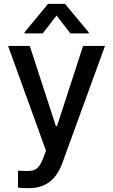

<svg xmlns="http://www.w3.org/2000/svg" viewBox="-20 -766 580 985"><path d="M72.3 196.3V109.4Q95.7 111.3 119.1 111.3Q139.2 111.3 152.3 107.4Q165.5 103.5 178.5 88.4Q191.4 73.2 203.1 42L215.8 6.8L21.5 -530.3H132.8L266.6 -119.1H272.5L406.2 -530.3H518.6L299.8 70.3Q276.9 134.3 234.6 166.7Q192.4 199.2 127.9 199.2Q92.8 199.2 72.3 196.3ZM270.5 -686.5 199.2 -594.7H105.5V-599.6L226.6 -746.1H313.5L435.5 -599.6V-594.7H340.8Z"/></svg>

Font: Pretendard JP Medium
Style: Regular
Weight: 500
Designer: Base glyphs from Inter by Rasmus Andersson; Hangeul glyphs from Noto Sans CJK(Source Han Sans) by Jang Soo-young and Kan
Foundry: Kil Hyung-jin
Version: Version 1.309